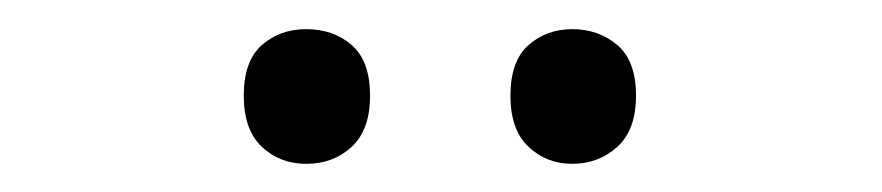

<svg xmlns="http://www.w3.org/2000/svg" viewBox="-20 -748 620 135"><path d="M151.4 -680.7Q151.4 -705.1 164.1 -716.3Q176.8 -727.5 195.3 -727.5Q214.4 -727.5 227.3 -716.3Q240.2 -705.1 240.2 -680.7Q240.2 -656.7 227.3 -644.8Q214.4 -632.8 195.3 -632.8Q176.8 -632.8 164.1 -644.8Q151.4 -656.7 151.4 -680.7ZM338.9 -680.7Q338.9 -705.1 351.6 -716.3Q364.3 -727.5 382.3 -727.5Q400.9 -727.5 414.1 -716.3Q427.2 -705.1 427.2 -680.7Q427.2 -656.7 414.1 -644.8Q400.9 -632.8 382.3 -632.8Q364.3 -632.8 351.6 -644.8Q338.9 -656.7 338.9 -680.7Z"/></svg>

Font: Wonky
Style: Regular
Weight: 400
Designer: Monotype Design Team
Foundry: Monotype Imaging Inc.
Version: Version 3.000